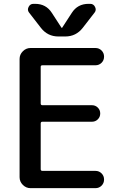

<svg xmlns="http://www.w3.org/2000/svg" viewBox="-20 -980 634 1000"><path d="M441 -960H450Q467 -960 475 -944Q483 -928 473 -915L411 -835Q376 -790 320 -790H284Q228 -790 193 -835L131 -915Q121 -928 129 -944Q137 -960 154 -960H163Q220 -960 250 -913L300 -836Q300 -835 302 -835Q304 -835 304 -836L354 -913Q384 -960 441 -960ZM139 0Q116 0 99 -17Q82 -34 82 -57V-673Q82 -696 99 -713Q116 -730 139 -730H477Q496 -730 509 -717Q522 -704 522 -685Q522 -666 509 -653Q496 -640 477 -640H201Q192 -640 192 -632V-441Q192 -432 201 -432H459Q477 -432 489.5 -419.5Q502 -407 502 -389Q502 -371 489.5 -358.5Q477 -346 459 -346H201Q192 -346 192 -337V-99Q192 -90 201 -90H477Q496 -90 509 -77Q522 -64 522 -45Q522 -26 509 -13Q496 0 477 0Z"/></svg>

Font: Rounded Mplus 1c Medium
Style: Regular
Weight: 500
Version: Version 1.059.20150529